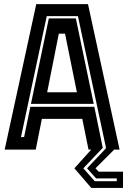

<svg xmlns="http://www.w3.org/2000/svg" viewBox="-20 -720 612 924"><path d="M419.5 184.5 338 90 419 0H406L376 -148H181.5L152 0H2.5L154.5 -700H403.5L555.5 0H529.5L439.5 90L454.5 106H572V184.5ZM436 152H542V138.5H442.5L399 90L490.5 -7L355 -642.5H205L81 -60.5H96L126 -206H434L474.5 -8.5L381 90ZM129 -220 215 -631.5H345L431 -220ZM207 -276H350L293 -558H263Z"/></svg>

Font: Tourney Condensed Regular
Style: Bold
Weight: 700
Width: 3
Designer: Tyler Finck
Foundry: Etcetera Type Co
Version: Version 1.010; ttfautohint (v1.8.3)